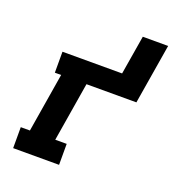

<svg xmlns="http://www.w3.org/2000/svg" viewBox="-133 -841 866 947"><g transform="rotate(20 300.0 -367.5)"><path d="M42 0V-110H90L141 -420H108V-530H421L455 -735H588L536 -420H274L223 -110H283V0Z"/></g></svg>

Font: Iosevka Curly Slab XBdExObl
Style: Regular
Weight: 800
Width: 7
Italic angle: -9°
Monospace: yes
Designer: Belleve Invis
Foundry: Belleve Invis
Version: Version 11.1.0; ttfautohint (v1.8.3)